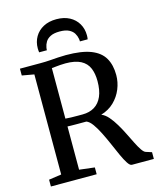

<svg xmlns="http://www.w3.org/2000/svg" viewBox="-139 -1074 966 1171"><g transform="rotate(-15 344.0 -488.5)"><path d="M34.5 0V-43L114 -54.5V-686.5L38 -700V-743H167.5Q199.5 -743 227 -745Q254.5 -747 279.8 -748.8Q305 -750.5 330 -750.5Q428.5 -750.5 486.8 -727.8Q545 -705 570.2 -661.2Q595.5 -617.5 595.5 -554Q595.5 -508.5 578 -465.8Q560.5 -423 527 -390.5Q493.5 -358 444.5 -343.5Q468 -334 488.8 -310Q509.5 -286 528.2 -254.5Q547 -223 563.5 -189.5Q580 -156 594.8 -126.5Q609.5 -97 622.8 -77.5Q636 -58 647 -54.5L684.5 -42.5V0H546Q534 0 519.8 -21.8Q505.5 -43.5 489.8 -78.2Q474 -113 456.8 -153Q439.5 -193 421 -230Q402.5 -267 383.8 -293.2Q365 -319.5 346 -326.5Q335 -326.5 318.2 -326.5Q301.5 -326.5 283.2 -326.5Q265 -326.5 249.8 -326.8Q234.5 -327 227 -327.5V-54.5L323.5 -43V0ZM335 -374.5Q379 -374.5 410.5 -393.8Q442 -413 458.8 -451.5Q475.5 -490 475.5 -548Q475.5 -595.5 460.8 -630.2Q446 -665 410.5 -683.8Q375 -702.5 314 -702.5Q296.5 -702.5 281.2 -701.2Q266 -700 252.5 -698.5Q239 -697 227 -696V-377Q241 -375.5 262.5 -375Q284 -374.5 304.2 -374.5Q324.5 -374.5 335 -374.5ZM330 -977Q378 -977 412.8 -958.5Q447.5 -940 466.5 -907.5Q485.5 -875 485.5 -834Q485.5 -827.5 485 -821.5Q484.5 -815.5 483.5 -809H434.5Q434.5 -812.5 434.2 -817Q434 -821.5 433 -826Q430 -844 420 -860.8Q410 -877.5 388.5 -888.5Q367 -899.5 330 -899.5Q293.5 -899.5 272 -888.5Q250.5 -877.5 240.5 -860.8Q230.5 -844 227.5 -826Q226.5 -821.5 226.2 -817Q226 -812.5 226 -809H177Q176 -815.5 175.5 -821.8Q175 -828 175 -834Q175 -875 194 -907.5Q213 -940 247.8 -958.5Q282.5 -977 330 -977Z"/></g></svg>

Font: Merriweather 48pt Medium
Style: Regular
Weight: 500
Version: Version 2.100